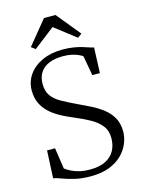

<svg xmlns="http://www.w3.org/2000/svg" viewBox="-140 -1038 835 1127"><g transform="rotate(-15 277.0 -474.0)"><path d="M268.5 11Q211 11 167.8 0Q124.5 -11 95.2 -22.2Q66 -33.5 50.5 -35L58.5 -202.5H107L126 -74.5Q142 -62.5 163.2 -52Q184.5 -41.5 212 -35Q239.5 -28.5 273 -28.5Q332 -28.5 369.2 -47.5Q406.5 -66.5 424.2 -99.8Q442 -133 442 -175.5Q442 -220.5 417.8 -251Q393.5 -281.5 352.8 -304Q312 -326.5 261.5 -347.5Q230 -360.5 195.5 -378Q161 -395.5 130.8 -420.2Q100.5 -445 81.5 -480.5Q62.5 -516 62.5 -565Q62.5 -617.5 91.8 -659.5Q121 -701.5 173.8 -726Q226.5 -750.5 297.5 -751Q334 -751 363.8 -746.2Q393.5 -741.5 416.5 -734.5Q439.5 -727.5 455.8 -721.8Q472 -716 481.5 -715L475.5 -560.5H429.5L408 -680.5Q401 -686.5 385 -694Q369 -701.5 345.5 -707Q322 -712.5 291.5 -712.5Q241 -712.5 205.8 -697.8Q170.5 -683 152.2 -654.5Q134 -626 134 -585.5Q134 -541 154.2 -513Q174.5 -485 212.8 -463.8Q251 -442.5 303 -418Q340 -401 378 -381.8Q416 -362.5 448 -337.5Q480 -312.5 499.5 -277.8Q519 -243 519 -194.5Q519 -158.5 504 -122Q489 -85.5 458.5 -55.5Q428 -25.5 380.8 -7.2Q333.5 11 268.5 11ZM148.5 -794 123.5 -812.5 242 -957.5H312L430.5 -812.5L405.5 -794L277 -893.5Z"/></g></svg>

Font: Merriweather 72pt Light
Style: Regular
Weight: 300
Version: Version 2.100